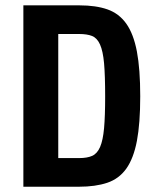

<svg xmlns="http://www.w3.org/2000/svg" viewBox="-20 -708 610 728"><path d="M68.6 0H279.3Q342.1 0 386.7 -15Q431.3 -30 458.9 -68.6Q486.4 -107.3 499.1 -173.7Q511.7 -240.1 511.7 -343Q511.7 -445.9 499.1 -512.6Q486.4 -579.4 458.9 -618.2Q431.3 -657 387.4 -672.4Q343.6 -687.7 281.4 -687.7H68.6ZM200.9 -108.6V-579.1H280Q310 -579.1 329 -571.6Q348 -564.1 359.2 -539.4Q370.4 -514.6 374.6 -467.9Q378.7 -421.3 378.7 -342.3Q378.7 -267.9 374.6 -221.9Q370.4 -176 359.6 -150.9Q348.7 -125.7 329.7 -117.1Q310.7 -108.6 280 -108.6Z"/></svg>

Font: Secuela Black
Style: Regular
Weight: 900
Designer: Fernando Haro
Foundry: deFharo
Version: Version 1.704